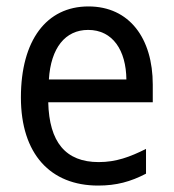

<svg xmlns="http://www.w3.org/2000/svg" viewBox="-20 -567 540 597"><path d="M285 10C342 10 386 -2 434 -27V-104C384 -79 341 -63 287 -63C184 -63 133 -125 130 -249H455V-304C455 -447 383 -547 255 -547C124 -547 45 -441 45 -264C45 -88 137 10 285 10ZM373 -320H132C138 -418 183 -474 254 -474C331 -474 372 -410 373 -320Z"/></svg>

Font: Noto Sans Mono ExtraCondensed
Style: Regular
Weight: 400
Width: 2
Designer: Monotype Design Team
Foundry: Monotype Imaging Inc.
Version: Version 2.014